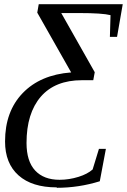

<svg xmlns="http://www.w3.org/2000/svg" viewBox="-20 -676 603 912"><path d="M250 216 249 214Q132 214 68 157Q4 100 4 -4Q4 -147 88 -234Q172 -321 318 -332L157 -616L164 -656H563L536 -501H502L505 -604Q466 -614 355 -614H271L430 -333L423 -295H369Q242 -295 174 -217Q106 -138 106 3Q106 90 147 134Q188 178 263 178Q308 178 353 164Q395 151 420 129L450 31H483L454 185Q354 216 250 216Z"/></svg>

Font: Libra Serif Modern
Style: Italic
Weight: 400
Italic angle: -12°
Designer: Stefan Peev, Context Ltd
Foundry: Stefan Peev, Context Ltd
Version: Version 1.000